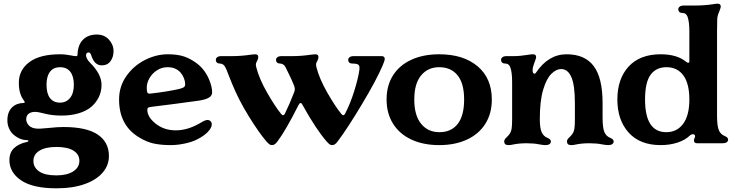

<svg xmlns="http://www.w3.org/2000/svg" viewBox="-20 -776 4004 1040"><path d="M31 91Q31 50 56.5 26Q82 2 126 -7Q134 -9 134 -13Q134 -17 126 -17Q88 -17 53 -47Q38 -60 29 -80.5Q20 -101 20 -124Q20 -171 47 -196Q59 -207 74.5 -212.5Q90 -218 106 -218Q119 -218 111 -229Q110 -231 105 -238Q100 -245 95 -256Q82 -285 82 -327Q82 -397 139 -439.5Q196 -482 305 -482Q334 -482 369 -475Q381 -472 390 -472H393Q397 -472 398.5 -474Q400 -476 400 -482Q400 -499 405 -517Q410 -535 418 -547Q447 -589 504 -589Q545 -589 570 -561.5Q595 -534 595 -499Q595 -467 578.5 -444.5Q562 -422 531 -422Q491 -422 474 -477Q469 -492 460 -492Q454 -492 450 -488Q446 -484 446 -477Q446 -458 469 -435Q530 -374 530 -317Q530 -279 514.5 -248.5Q499 -218 473 -196Q446 -174 405 -162Q364 -150 315 -150Q268 -150 233.5 -158Q199 -166 194 -167Q181 -170 169 -170Q155 -170 143 -165Q122 -155 122 -130Q122 -113 135 -98Q152 -79 187 -79Q202 -79 220.5 -81Q239 -83 245 -83Q290 -88 324 -88Q449 -88 509.5 -47Q570 -6 570 69Q570 119 536.5 158.5Q503 198 439 221Q375 244 285 244Q158 244 94.5 201Q31 158 31 91ZM285 174Q343 174 376.5 152.5Q410 131 410 95Q410 60 378 40Q346 20 285 20Q227 20 194 40Q161 60 161 96Q161 131 192 152.5Q223 174 285 174ZM305 -220Q339 -220 359.5 -245.5Q380 -271 380 -317Q380 -362 361 -387Q342 -412 305 -412Q270 -412 251 -387.5Q232 -363 232 -317Q232 -269 251 -244.5Q270 -220 305 -220Z M730 -34Q625 -99 625 -237Q625 -308 664.5 -364Q704 -420 765 -451Q826 -482 889 -482Q945 -482 981.5 -468.5Q1018 -455 1051 -429Q1092 -396 1114 -342Q1129 -305 1129 -276Q1129 -260 1116 -250Q1098 -237 1058 -231Q1038 -228 925 -213L806 -198Q788 -196 783 -193Q778 -190 778 -181Q778 -143 821 -108Q867 -70 932 -70Q994 -70 1058 -106Q1062 -108 1073 -114.5Q1084 -121 1091 -123.5Q1098 -126 1104 -126Q1114 -126 1120.5 -119.5Q1127 -113 1127 -102Q1127 -88 1114 -71Q1092 -42 1042 -18Q1017 -6 978.5 2Q940 10 904 10Q853 10 813 1.5Q773 -7 730 -34ZM794 -269Q884 -279 950 -294Q970 -299 976.5 -304Q983 -309 983 -320Q983 -335 976.5 -352Q970 -369 958 -383Q932 -412 888 -412Q856 -412 830 -395Q804 -378 789.5 -352.5Q775 -327 775 -301Q775 -282 778 -275Q781 -268 794 -269Z M1423 -10Q1382 -58 1327 -147Q1272 -236 1236 -325L1218 -370Q1206 -402 1201 -411Q1191 -432 1169 -432Q1160 -432 1154.5 -437.5Q1149 -443 1149 -452Q1149 -460 1156.5 -466Q1164 -472 1179 -472H1237Q1287 -472 1340 -480L1362 -482Q1379 -482 1379 -467Q1379 -458 1373 -446Q1366 -436 1366 -424Q1366 -420 1368 -412Q1384 -349 1427 -274Q1470 -199 1502 -160Q1508 -152 1513 -152Q1519 -152 1523 -160Q1549 -213 1574 -278Q1577 -285 1577 -297Q1577 -300 1573 -312Q1559 -347 1544.5 -375.5Q1530 -404 1527 -411Q1517 -432 1495 -432Q1486 -432 1480.5 -437.5Q1475 -443 1475 -452Q1475 -460 1482.5 -466Q1490 -472 1505 -472H1563Q1613 -472 1666 -480L1688 -482Q1705 -482 1705 -467Q1705 -458 1699 -446Q1692 -436 1692 -424Q1692 -420 1694 -412Q1710 -349 1753 -274Q1796 -199 1828 -160Q1834 -152 1839 -152Q1845 -152 1849 -160Q1877 -213 1899 -283.5Q1921 -354 1927 -400V-412Q1927 -423 1917.5 -427.5Q1908 -432 1886 -432Q1877 -432 1871.5 -437.5Q1866 -443 1866 -452Q1866 -460 1873.5 -466Q1881 -472 1896 -472H2047Q2064 -472 2064 -457Q2064 -448 2053 -422Q2020 -344 1940 -210.5Q1860 -77 1809 -10Q1801 1 1794 5.5Q1787 10 1779 10Q1771 10 1765 5.5Q1759 1 1749 -10Q1691 -77 1619 -207Q1614 -218 1608 -218Q1603 -218 1597 -207Q1527 -68 1483 -10Q1475 1 1468 5.5Q1461 10 1453 10Q1445 10 1439 5.5Q1433 1 1423 -10Z M2074 -237Q2074 -313 2109 -368Q2144 -423 2208.5 -452.5Q2273 -482 2359 -482Q2490 -482 2567 -417Q2644 -352 2644 -237Q2644 -161 2609 -105.5Q2574 -50 2509.5 -20Q2445 10 2359 10Q2273 10 2208.5 -20Q2144 -50 2109 -106Q2074 -162 2074 -237ZM2360 -60Q2424 -60 2459 -104.5Q2494 -149 2494 -237Q2494 -324 2458.5 -368Q2423 -412 2359 -412Q2298 -412 2261 -367.5Q2224 -323 2224 -237Q2224 -151 2261 -105.5Q2298 -60 2360 -60Z M2711 -10Q2711 -16 2715 -22Q2719 -28 2725 -33Q2735 -43 2740 -50Q2749 -63 2751.5 -80.5Q2754 -98 2754 -130V-332Q2754 -385 2744 -412Q2740 -422 2733 -427Q2726 -432 2714 -432Q2705 -432 2699.5 -437.5Q2694 -443 2694 -452Q2694 -460 2701.5 -466Q2709 -472 2724 -472H2762Q2797 -472 2839 -479Q2856 -482 2867 -482Q2884 -482 2884 -467Q2884 -461 2879.5 -449.5Q2875 -438 2873 -432Q2865 -411 2865 -395Q2865 -377 2875 -377Q2880 -377 2883 -382Q2950 -482 3049 -482Q3148 -482 3196 -418Q3244 -354 3244 -217V-140Q3244 -83 3254 -60Q3264 -38 3284 -30Q3304 -22 3304 -10Q3304 -1 3296.5 4.5Q3289 10 3274 10Q3263 10 3241 6Q3213 0 3173 0Q3131 0 3098 7Q3086 10 3074 10Q3051 10 3051 -10Q3051 -16 3055 -22Q3059 -28 3065 -33Q3075 -43 3080 -50Q3089 -63 3091.5 -80.5Q3094 -98 3094 -130V-217Q3094 -314 3075 -358Q3056 -402 3019 -402Q2993 -402 2966.5 -376Q2940 -350 2922 -289.5Q2904 -229 2904 -130Q2904 -83 2914 -60Q2924 -38 2944 -30Q2964 -22 2964 -10Q2964 -1 2956.5 4.5Q2949 10 2934 10Q2923 10 2901 6Q2873 0 2833 0Q2791 0 2758 7Q2746 10 2734 10Q2711 10 2711 -10Z M3324 -237Q3324 -349 3385 -415.5Q3446 -482 3559 -482Q3647 -482 3697 -441Q3703 -436 3708 -436Q3714 -436 3714 -445V-606Q3714 -659 3704 -686Q3700 -696 3693 -701Q3686 -706 3674 -706Q3665 -706 3659.5 -711.5Q3654 -717 3654 -726Q3654 -734 3661.5 -740Q3669 -746 3684 -746H3742Q3794 -746 3841 -753Q3858 -756 3867 -756Q3884 -756 3884 -741Q3884 -732 3873 -706Q3866 -691 3865 -671.5Q3864 -652 3864 -606V-150Q3864 -93 3874 -70Q3884 -48 3904 -40Q3924 -32 3924 -20Q3924 -11 3916.5 -5.5Q3909 0 3894 0H3756Q3739 0 3739 -15Q3739 -22 3743 -30Q3745 -33 3745 -38Q3745 -43 3742 -46Q3739 -49 3734 -49Q3725 -49 3717 -42Q3691 -17 3649.5 -3.5Q3608 10 3559 10Q3446 10 3385 -58Q3324 -126 3324 -237ZM3589 -60Q3647 -60 3680.5 -105.5Q3714 -151 3714 -237Q3714 -323 3681.5 -367.5Q3649 -412 3590 -412Q3534 -412 3504 -371Q3474 -330 3474 -237Q3474 -60 3589 -60Z"/></svg>

Font: Raigarh
Style: Bold
Weight: 700
Designer: jaikishan Patel
Foundry: MagicType
Version: Version 1.000